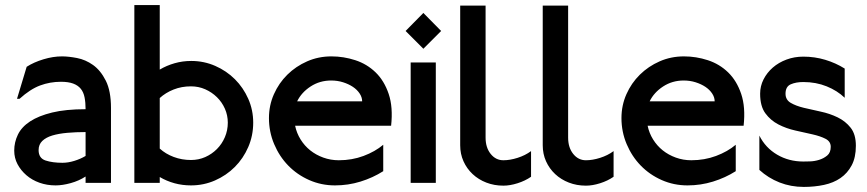

<svg xmlns="http://www.w3.org/2000/svg" viewBox="-20 -720 3414 756"><path d="M317 -106V-200Q279 -200 245 -197Q211 -194 186 -186.5Q161 -179 146.5 -165Q132 -151 132 -129Q132 -97 159.5 -88Q187 -79 226 -79Q248 -79 272.5 -86.5Q297 -94 317 -106ZM417 0H317V-25Q291 -8 258.5 1Q226 10 199 10Q165 10 135.5 -0.5Q106 -11 84 -30Q62 -49 49 -73.5Q36 -98 36 -127Q36 -160 50.5 -190Q65 -220 98.5 -242Q132 -264 185.5 -277Q239 -290 317 -290Q317 -316 313 -336.5Q309 -357 298 -370.5Q287 -384 268 -391Q249 -398 220 -398Q177 -398 138 -383.5Q99 -369 57 -331H47L85 -457Q113 -475 151 -486.5Q189 -498 224 -498Q250 -498 283.5 -491.5Q317 -485 346.5 -464Q376 -443 396.5 -402.5Q417 -362 417 -295Z M877 -237Q877 -266 865.5 -292Q854 -318 834 -337.5Q814 -357 788 -368.5Q762 -380 732 -380Q695 -380 663.5 -367.5Q632 -355 609 -334V-135Q632 -114 664 -102Q696 -90 732 -90Q762 -90 788 -101.5Q814 -113 834 -133Q854 -153 865.5 -180Q877 -207 877 -237ZM977 -237Q977 -186 957.5 -141Q938 -96 904.5 -62.5Q871 -29 826.5 -9.5Q782 10 732 10Q698 10 667 1.5Q636 -7 609 -23V0H509V-700H609V-446Q636 -462 667.5 -471Q699 -480 733 -480Q783 -480 827.5 -460.5Q872 -441 905 -408Q938 -375 957.5 -331Q977 -287 977 -237Z M1406 -321Q1406 -337 1396 -352Q1386 -367 1369.5 -378Q1353 -389 1331 -396Q1309 -403 1284 -403Q1239 -403 1203 -379.5Q1167 -356 1150 -321ZM1520 -225H1142Q1148 -196 1163.5 -171Q1179 -146 1201.5 -128Q1224 -110 1253 -99.5Q1282 -89 1314 -89Q1366 -89 1411.5 -106Q1457 -123 1489 -150V-46Q1448 -20 1399.5 -5Q1351 10 1299 10Q1245 10 1197.5 -11Q1150 -32 1115 -68Q1080 -104 1059.5 -152.5Q1039 -201 1039 -255Q1039 -305 1058.5 -349Q1078 -393 1111.5 -426Q1145 -459 1189.5 -478.5Q1234 -498 1285 -498Q1333 -498 1379 -483Q1425 -468 1459 -435Q1493 -402 1510.5 -350Q1528 -298 1520 -225Z M1696 0H1597V-474H1696ZM1717 -598 1647 -528 1577 -598 1647 -669Z M2071 -24Q2048 -8 2018 1.5Q1988 11 1962 11Q1926 11 1895 -1Q1864 -13 1841 -34.5Q1818 -56 1805 -85Q1792 -114 1792 -148V-698H1892V-178Q1892 -139 1912 -114Q1932 -89 1962 -89Q1988 -89 2018 -98.5Q2048 -108 2071 -125Z M2396 -24Q2373 -8 2343 1.5Q2313 11 2287 11Q2251 11 2220 -1Q2189 -13 2166 -34.5Q2143 -56 2130 -85Q2117 -114 2117 -148V-698H2217V-178Q2217 -139 2237 -114Q2257 -89 2287 -89Q2313 -89 2343 -98.5Q2373 -108 2396 -125Z M2794 -321Q2794 -337 2784 -352Q2774 -367 2757.5 -378Q2741 -389 2719 -396Q2697 -403 2672 -403Q2627 -403 2591 -379.5Q2555 -356 2538 -321ZM2908 -225H2530Q2536 -196 2551.5 -171Q2567 -146 2589.5 -128Q2612 -110 2641 -99.5Q2670 -89 2702 -89Q2754 -89 2799.5 -106Q2845 -123 2877 -150V-46Q2836 -20 2787.5 -5Q2739 10 2687 10Q2633 10 2585.5 -11Q2538 -32 2503 -68Q2468 -104 2447.5 -152.5Q2427 -201 2427 -255Q2427 -305 2446.5 -349Q2466 -393 2499.5 -426Q2533 -459 2577.5 -478.5Q2622 -498 2673 -498Q2721 -498 2767 -483Q2813 -468 2847 -435Q2881 -402 2898.5 -350Q2916 -298 2908 -225Z M3350 -146Q3350 -100 3333.5 -69Q3317 -38 3289.5 -19Q3262 0 3224.5 8Q3187 16 3145 16Q3094 16 3049.5 -1.5Q3005 -19 2970 -51V-186Q2994 -138 3040 -111Q3086 -84 3143 -84Q3151 -84 3169 -84.5Q3187 -85 3205 -90.5Q3223 -96 3237 -107.5Q3251 -119 3251 -142Q3251 -163 3230.5 -173.5Q3210 -184 3179 -191L3112 -206Q3076 -214 3045 -230Q3014 -246 2993.5 -274Q2973 -302 2973 -351Q2973 -381 2986.5 -407.5Q3000 -434 3023 -454Q3046 -474 3077 -485.5Q3108 -497 3143 -497Q3188 -497 3229.5 -484.5Q3271 -472 3306 -450V-335Q3277 -363 3235 -380Q3193 -397 3143 -397Q3114 -397 3093.5 -388Q3073 -379 3073 -351Q3073 -327 3093.5 -315Q3114 -303 3145 -295.5Q3176 -288 3211.5 -280.5Q3247 -273 3278 -258Q3309 -243 3329.5 -217Q3350 -191 3350 -146Z"/></svg>

Font: Railway
Style: Regular
Weight: 400
Version: 1.000